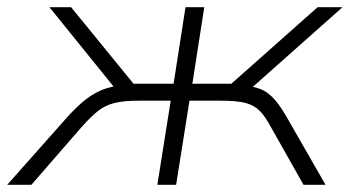

<svg xmlns="http://www.w3.org/2000/svg" viewBox="-42 -512 980 532"><path d="M-22 0 128 -169Q158 -204 183.5 -226.5Q209 -249 237.5 -261.5Q266 -274 308 -277L281 -262L95 -492H155L328 -280H439L472 -492H524L491 -280H599L838 -492H907L648 -262L628 -276Q661 -273 681.5 -264.5Q702 -256 720.5 -234.5Q739 -213 763 -169L860 0H799L708 -161Q693 -189 678 -204.5Q663 -220 639 -226.5Q615 -233 570 -233H483L446 0H394L431 -233H343Q300 -233 274.5 -226.5Q249 -220 229.5 -204.5Q210 -189 185 -161L45 0Z"/></svg>

Font: Nunito Sans 7pt SemiExpanded ExtraLight
Style: Italic
Weight: 250
Width: 6
Italic angle: -9°
Designer: Vernon Adams
Foundry: Vernon Adams
Version: Version 3.101;gftools[0.9.27]